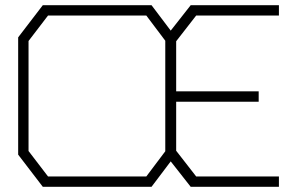

<svg xmlns="http://www.w3.org/2000/svg" viewBox="-20 -720 1135 740"><path d="M659 -561V-368H977V-328H659V-139L736 -40H1055V0H715L638 -98L564 0H145L50 -124V-576L145 -700H564L638 -602L715 -700H1055V-660H736ZM617 -137V-563L544 -660H165L90 -562V-138L165 -40H544Z"/></svg>

Font: Turret Road Light
Style: Regular
Weight: 300
Designer: Noponies
Foundry: Noponies
Version: Version 1.001; ttfautohint (v1.8)